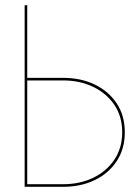

<svg xmlns="http://www.w3.org/2000/svg" viewBox="-20 -720 541 740"><path d="M75 -700H85V-420H223Q291 -420 344.5 -394.5Q398 -369 429.5 -322Q461 -275 461 -210Q461 -146 429.5 -98.5Q398 -51 344.5 -25.5Q291 0 223 0H75ZM223 -410H85V-10H223Q288 -10 339.5 -35Q391 -60 421 -105Q451 -150 451 -210Q451 -271 421 -315.5Q391 -360 339.5 -385Q288 -410 223 -410Z"/></svg>

Font: Jost* Hairline
Style: Regular
Weight: 100
Version: Version 3.7